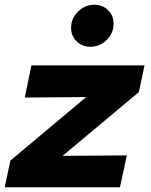

<svg xmlns="http://www.w3.org/2000/svg" viewBox="-20 -793 640 813"><path d="M0 0 24 -113 345 -382 85 -380 113 -516H592L568 -403L245 -133L517 -135L488 0ZM362 -595Q328 -595 304.5 -618Q281 -641 281 -675Q281 -715 310.5 -744Q340 -773 380 -773Q414 -773 437.5 -750Q461 -727 461 -693Q461 -653 432 -624Q403 -595 362 -595Z"/></svg>

Font: Red Hat Mono
Style: Italic
Weight: 300
Italic angle: -12°
Monospace: yes
Designer: Pentagram, MCKL
Foundry: Pentagram, MCKL
Version: Version 1.023